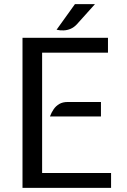

<svg xmlns="http://www.w3.org/2000/svg" viewBox="-20 -910 617 930"><path d="M89 0V-727H503V-655H184V-72H518V0ZM222 -346Q229 -365 240 -381Q251 -397 267.5 -406.5Q284 -416 308 -416H469V-346ZM254 -766 343 -890H440L352 -792Q338.5 -777.5 322.2 -770.5Q306 -763.5 288.5 -762.8Q271 -762 254 -766Z"/></svg>

Font: Expletus Sans
Style: Regular
Weight: 400
Designer: Jasper de Waard
Foundry: Designtown
Version: Version 7.500